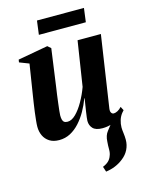

<svg xmlns="http://www.w3.org/2000/svg" viewBox="-134 -747 811 1078"><g transform="rotate(-15 271.0 -208.0)"><path d="M345.5 251.5 335.5 221Q357.5 212 369.5 200.2Q381.5 188.5 387 172.5Q394 157 393.8 134.8Q393.5 112.5 395.5 90.5Q397 55 414.5 33.2Q432 11.5 445.5 -6.5L521 -47Q506 -29 499.5 -7.5Q493 14 493 34Q493 48.5 495.8 68.2Q498.5 88 498.5 107Q498.5 137 485.5 163.5Q472.5 190 447 209.5Q426.5 226 400.8 236.8Q375 247.5 345.5 251.5ZM138 12.5Q104 12.5 81.8 -1.8Q59.5 -16 48.5 -39.5Q37.5 -63 37.5 -91.5Q37.5 -105.5 39.8 -127.8Q42 -150 45.2 -175.2Q48.5 -200.5 52 -223.5Q55.5 -246.5 58 -262.5L87 -446L31.5 -467.5L34 -483L208.5 -514.5L227.5 -498L197.5 -281Q194.5 -262 191.2 -237.5Q188 -213 185 -188.8Q182 -164.5 180 -146Q178 -127.5 178 -120Q178 -106 180.5 -95.8Q183 -85.5 190 -80.2Q197 -75 210 -75Q233.5 -75 258 -99.2Q282.5 -123.5 304.2 -162Q326 -200.5 341 -242L381.5 -502.5H517L454.5 -85Q452.5 -69 458 -61Q463.5 -53 472 -53Q482 -53 494.5 -59.5Q507 -66 518 -78.5L529.5 -56.5Q515 -38 493.2 -22.5Q471.5 -7 445 2Q418.5 11 389.5 11Q351 11 334.2 -6.5Q317.5 -24 317.5 -50.5Q317.5 -56 319.2 -70.2Q321 -84.5 323.8 -103.2Q326.5 -122 329.8 -141.8Q333 -161.5 335.5 -177.5H333.5Q320 -141 300.8 -107Q281.5 -73 257 -46Q232.5 -19 202.8 -3.2Q173 12.5 138 12.5ZM190 -668.5H463L452.5 -588H179.5Z"/></g></svg>

Font: Merriweather 144pt
Style: Bold Italic
Weight: 700
Italic angle: -7.8°
Version: Version 2.101